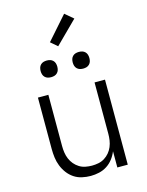

<svg xmlns="http://www.w3.org/2000/svg" viewBox="-142 -1062 883 1156"><g transform="rotate(-15 300.0 -484.5)"><path d="M277 8Q250 8 223 2Q196 -4 173.5 -19Q151 -34 134.5 -56Q118 -78 108 -103.5Q98 -129 94.5 -156Q91 -183 91 -210V-530H156V-210Q156 -190 159 -169.5Q162 -149 170 -130Q178 -111 191 -95.5Q204 -80 221.5 -69Q239 -58 259.5 -54Q280 -50 300 -50Q320 -50 340.5 -54Q361 -58 378.5 -69Q396 -80 409 -95.5Q422 -111 430 -130Q438 -149 441 -169.5Q444 -190 444 -210V-530H509V0H444V-101Q434 -76 417.5 -54.5Q401 -33 378.5 -18.5Q356 -4 329.5 2Q303 8 277 8ZM400 -628Q389 -628 379 -631Q369 -634 361.5 -641.5Q354 -649 351 -659Q348 -669 348 -680Q348 -691 351 -701Q354 -711 361.5 -718.5Q369 -726 379 -729Q389 -732 400 -732Q411 -732 421 -729Q431 -726 438.5 -718.5Q446 -711 449 -701Q452 -691 452 -680Q452 -669 449 -659Q446 -649 438.5 -641.5Q431 -634 421 -631Q411 -628 400 -628ZM200 -628Q189 -628 179 -631Q169 -634 161.5 -641.5Q154 -649 151 -659Q148 -669 148 -680Q148 -691 151 -701Q154 -711 161.5 -718.5Q169 -726 179 -729Q189 -732 200 -732Q211 -732 221 -729Q231 -726 238.5 -718.5Q246 -711 249 -701Q252 -691 252 -680Q252 -669 249 -659Q246 -649 238.5 -641.5Q231 -634 221 -631Q211 -628 200 -628ZM289 -797 247 -833 374 -977 426 -933Z"/></g></svg>

Font: Iosevka Curly Light Extended
Style: Regular
Weight: 300
Width: 7
Monospace: yes
Designer: Belleve Invis
Foundry: Belleve Invis
Version: Version 11.1.0; ttfautohint (v1.8.3)